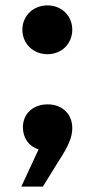

<svg xmlns="http://www.w3.org/2000/svg" viewBox="-20 -551 351 712"><path d="M139 141 197 47C237 -13 248 -46 248 -76C248 -128 211 -164 157 -164C102 -164 65 -129 65 -79C65 -39 87 -8 123 3L59 141ZM156 -350C209 -350 248 -389 248 -441C248 -492 209 -531 156 -531C103 -531 63 -492 63 -441C63 -389 103 -350 156 -350Z"/></svg>

Font: Bounded Med
Style: Regular
Weight: 500
Designer: Vlad Churkin
Version: Version 3.0